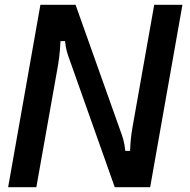

<svg xmlns="http://www.w3.org/2000/svg" viewBox="-20 -783 796 803"><path d="M14 0 149 -763H296L481 -243Q490 -219 495.5 -200Q501 -181 504 -152H524Q526 -205 534 -250L625 -763H743L608 0H460L275 -522Q265 -549 260 -566Q255 -583 252 -611H233Q231 -570 227.5 -544Q224 -518 223 -512L132 0Z"/></svg>

Font: Open Sauce Sans Medium Italic
Style: Regular
Weight: 500
Italic angle: -10°
Designer: Alfredo Marco Pradil
Foundry: Creative Sauce Fz LLC
Version: Version 1.477